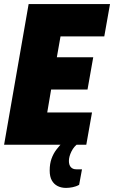

<svg xmlns="http://www.w3.org/2000/svg" viewBox="-25 -708 558 939"><path d="M-5 0 115 -688H513L485 -530H271L253 -428H431L403 -270H225L206 -158H425L397 0ZM298 211Q275 211 257 202Q239 193 228.5 174.5Q218 156 218 126Q218 93 227 68Q236 43 251 23.5Q266 4 282 -12H361L360 -8Q337 7 324.5 32.5Q312 58 312 79Q312 99 321.5 109.5Q331 120 348 120H376L362 196Q348 204 330.5 207.5Q313 211 298 211Z"/></svg>

Font: Archivo ExtraCondensed Black
Style: Italic
Weight: 900
Width: 2
Italic angle: -10°
Designer: Hector Gatti
Foundry: Omnibus-Type
Version: Version 2.001